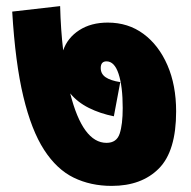

<svg xmlns="http://www.w3.org/2000/svg" viewBox="-20 -634 625 629"><path d="M557 -269Q557 -139 500.5 -82Q444 -25 346 -25Q277 -25 221.5 -52Q166 -79 124.5 -143Q83 -207 56.5 -317.5Q30 -428 20 -596L177 -614Q179 -536 187 -469Q201 -510 239.5 -535Q278 -560 333 -560Q400 -560 450 -523Q500 -486 528.5 -420.5Q557 -355 557 -269ZM353 -253Q308 -262 271 -280.5Q234 -299 210 -328Q251 -166 329 -166Q362 -166 372 -196Q382 -226 382 -280Q382 -351 368.5 -392Q355 -433 329 -433Q310 -433 310 -411Q310 -392 326 -381Q342 -370 374 -365Z"/></svg>

Font: Noto Sans Black
Style: Regular
Weight: 900
Designer: Monotype Design Team
Foundry: Monotype Imaging Inc.
Version: Version 2.007